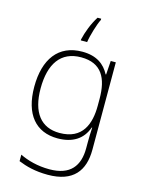

<svg xmlns="http://www.w3.org/2000/svg" viewBox="-144 -848 879 1171"><g transform="rotate(15 295.0 -262.0)"><path d="M345 -756V-764H322C292 -717 270 -659 259 -610V-604H299C305 -647 329 -726 345 -756ZM287 -540C136 -540 58 -432 58 -258C58 -83 139 10 276 10C370 10 434 -30 461 -108H464C462 -74 461 -49 461 -15V23C461 134 409 205 277 205C202 205 138 187 89 163V204C138 224 196 240 276 240C437 240 500 154 500 22V-530H468L462 -443H459C429 -500 378 -540 287 -540ZM289 -505C419 -505 462 -418 462 -289V-246C462 -132 425 -25 279 -25C162 -25 98 -106 98 -258C98 -413 160 -505 289 -505Z"/></g></svg>

Font: Noto Sans Myanmar UI ExtraLight
Style: Regular
Weight: 200
Designer: Monotype Design Team
Foundry: Monotype Imaging Inc.
Version: Version 2.103